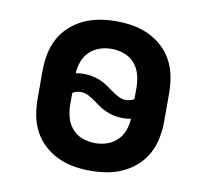

<svg xmlns="http://www.w3.org/2000/svg" viewBox="-65 -599 730 678"><g transform="rotate(10 300.0 -260.0)"><path d="M300 8Q270 8 240.5 3Q211 -2 184 -14.5Q157 -27 134.5 -47.5Q112 -68 98 -94.5Q84 -121 78.5 -150.5Q73 -180 73 -210V-310Q73 -340 78.5 -369.5Q84 -399 98 -425.5Q112 -452 134.5 -472.5Q157 -493 184 -505.5Q211 -518 240.5 -523Q270 -528 300 -528Q330 -528 359.5 -523Q389 -518 416 -505.5Q443 -493 465.5 -472.5Q488 -452 502 -425.5Q516 -399 521.5 -369.5Q527 -340 527 -310V-210Q527 -180 521.5 -150.5Q516 -121 502 -94.5Q488 -68 465.5 -47.5Q443 -27 416 -14.5Q389 -2 359.5 3Q330 8 300 8ZM380 -260Q388 -260 395.5 -262Q403 -264 410 -268V-310Q410 -333 404 -355.5Q398 -378 383 -395.5Q368 -413 345.5 -421Q323 -429 300 -429Q278 -429 257.5 -422Q237 -415 221.5 -400Q206 -385 198.5 -364.5Q191 -344 190 -322Q197 -324 204.5 -324.5Q212 -325 220 -325Q234 -325 249 -322Q264 -319 277.5 -313.5Q291 -308 303 -300Q315 -292 327 -283Q339 -274 352.5 -267Q366 -260 380 -260ZM300 -91Q322 -91 342.5 -98Q363 -105 378.5 -120Q394 -135 401.5 -155.5Q409 -176 410 -198Q403 -196 395.5 -195.5Q388 -195 380 -195Q366 -195 351 -198Q336 -201 322.5 -206.5Q309 -212 297 -220Q285 -228 273 -237Q261 -246 247.5 -253Q234 -260 220 -260Q212 -260 204.5 -258Q197 -256 190 -252V-210Q190 -187 196 -164.5Q202 -142 217 -124.5Q232 -107 254.5 -99Q277 -91 300 -91Z"/></g></svg>

Font: Iosevka Extended
Style: Bold
Weight: 700
Width: 7
Monospace: yes
Designer: Belleve Invis
Foundry: Belleve Invis
Version: Version 32.5.0; ttfautohint (v1.8.4)